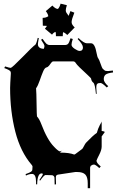

<svg xmlns="http://www.w3.org/2000/svg" viewBox="-20 -1001 626 1029"><path d="M347.7 -916 357.4 -941.4 378.4 -933.1Q363.8 -896.5 363.8 -882.6Q363.8 -868.7 380.4 -854L340.8 -813.5Q328.1 -825.2 318.8 -829.1Q316.4 -824.2 316.4 -807.1H279.8Q279.8 -825.2 277.8 -830.1Q267.6 -827.6 258.8 -815.4L220.7 -847.2Q229.5 -857.9 231.4 -862.3Q225.6 -863.3 209.5 -863.3L208.5 -905.3Q226.6 -905.3 238.8 -914.1Q237.3 -926.3 225.6 -941.4L260.7 -971.2Q277.3 -953.1 290.5 -953.1Q299.8 -962.4 304.7 -981.4L338.4 -973.1Q332.5 -955.6 332.5 -945.6Q332.5 -935.5 340.8 -926.3ZM203.1 -71.8Q180.2 -71.8 179.2 -13.2H173.3V-24.9Q173.3 -68.8 151.9 -68.8Q136.2 -68.8 119.1 -60.1L117.2 -67.9Q140.6 -76.2 147 -81.1Q153.3 -85.9 153.3 -92.8L154.3 -108.9Q154.3 -110.8 152.6 -113.3Q150.9 -115.7 149.9 -117.2Q89.8 -187 62 -295.4Q34.2 -403.8 34.2 -529.8L35.2 -558.1L38.1 -606.9Q38.1 -613.8 36.6 -617.2Q33.2 -625.5 2.9 -636.2L7.3 -645Q30.8 -637.2 37.4 -637.2Q43.9 -637.2 101.3 -695.8Q158.7 -754.4 162.4 -756.1Q166 -757.8 168.5 -760.3Q175.8 -767.6 182.1 -797.9L188 -796.9Q183.1 -770 183.1 -764.2Q183.1 -741.7 213.9 -738.8Q218.3 -746.6 218.3 -754.2Q218.3 -761.7 200.2 -788.1L208 -793Q222.2 -772 229.5 -765.9Q236.8 -759.8 246.1 -759.8H328.1Q338.9 -759.8 344.7 -765.9Q350.6 -772 357.9 -795.9L370.1 -792Q363.3 -772 363.3 -761.2Q363.3 -750.5 380.4 -739.3Q397.5 -728 406.5 -728Q415.5 -728 419.9 -732.9Q424.3 -737.8 424.3 -744.1V-748Q424.3 -762.7 396 -792L400.9 -796.9Q430.2 -769 445.3 -769H468.3Q488.8 -769 498 -714.8Q501.5 -694.8 506.3 -688.7Q511.2 -682.6 519 -659.4Q526.9 -636.2 530.3 -632.8Q541 -622.1 546.6 -621.1Q552.2 -620.1 559.1 -620.1Q565.9 -620.1 585 -623L585.9 -612.8Q555.2 -608.9 545.7 -600.8Q536.1 -592.8 536.1 -576.7Q536.1 -560.5 560.1 -539.1L552.2 -532.2Q527.8 -556.2 519 -556.2Q510.3 -556.2 508.3 -555.2H507.3Q500 -552.7 498 -546.9Q496.1 -541 496.1 -531.2Q496.1 -521.5 498 -498H494.1Q489.3 -550.3 480.5 -557.6Q470.2 -565.4 468.3 -579.1Q468.3 -582 451.2 -597.7Q393.6 -650.4 387.5 -661.1Q381.3 -671.9 373 -671.9H266.1Q259.8 -671.9 254.6 -664.8Q249.5 -657.7 243.4 -649.7Q237.3 -641.6 228.3 -639.4Q219.2 -637.2 210.7 -616.9Q202.1 -596.7 192.6 -568.8Q183.1 -541 173.3 -527.8Q175.3 -505.4 176 -444.3Q176.8 -383.3 178.2 -377Q190.9 -363.3 200.7 -337.4Q233.4 -251 269.5 -214.8Q273.4 -210.9 275.4 -208.7Q277.3 -206.5 280.5 -203.6Q283.7 -200.7 285.2 -199.5Q286.6 -198.2 289.1 -196.3Q296.9 -189.9 300.3 -189.9Q303.7 -189.9 305.7 -190.7Q307.6 -191.4 309.1 -192.1Q310.5 -192.9 313 -194.8Q315.4 -196.8 316.9 -198.2Q318.4 -199.7 321.8 -203.1L301.3 -183.1Q351.1 -183.1 377 -172.9Q381.3 -172.9 384.3 -175.8L420.9 -203.1Q423.8 -206.1 430.2 -218.5Q436.5 -231 440.9 -235.8Q477.1 -273.9 499 -289.1Q504.9 -311.5 515.1 -330.8Q525.4 -350.1 525.9 -350.1Q524.9 -348.1 524.9 -344.2V-298.8H526.9Q533.7 -298.8 542 -293.9L524.9 -270V-215.8Q524.9 -197.8 512.5 -173.3Q500 -148.9 497.1 -140.1Q497.1 -127.9 520 -108.9L512.2 -100.1Q491.7 -119.1 483.6 -119.1Q475.6 -119.1 469.2 -113.8H468.3Q465.8 -113.8 462.9 -103V7.8H450.2V-19Q450.2 -51.8 437.3 -65.4Q424.3 -79.1 394 -79.1H383.3L289.1 -64.9Q288.1 -64.5 286.4 -63.5Q284.7 -62.5 284.2 -62.3Q283.7 -62 282.5 -61Q281.2 -60.1 281 -59.3Q280.8 -58.6 280.3 -57.6Q279.3 -54.7 279.3 -50.8L280.3 -13.2L272.9 -12.2L272 -47.9Q272 -53.2 267.8 -57.6Q263.7 -62 258.3 -62L224.1 -63Q216.3 -63 195.3 -33.2L190.9 -36.1Q210 -63 210 -68.8Q207 -71.8 203.1 -71.8Z"/></svg>

Font: Eater Caps
Style: Regular
Weight: 400
Version: Version 001.002